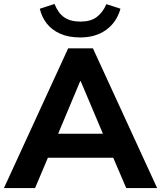

<svg xmlns="http://www.w3.org/2000/svg" viewBox="-30 -949 813 969"><path d="M-10 0 314 -705H439L763 0H607L523 -196L585 -153H168L230 -196L147 0ZM375 -540 247 -235 220 -274H533L506 -235L377 -540ZM375 -760Q316 -760 273.5 -779Q231 -798 205.5 -831Q180 -864 171 -905L245 -929Q264 -882 295 -861Q326 -840 376 -840Q427 -840 457.5 -862.5Q488 -885 507 -928L578 -905Q559 -837 506 -798.5Q453 -760 375 -760Z"/></svg>

Font: Nunito Sans 12pt ExtraBold
Style: Regular
Weight: 800
Designer: Vernon Adams
Foundry: Vernon Adams
Version: Version 3.101;gftools[0.9.27]